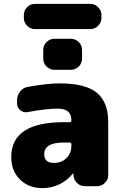

<svg xmlns="http://www.w3.org/2000/svg" viewBox="-20 -960 636 990"><path d="M348 -210V-216Q348 -225 339 -225H308Q208 -225 208 -165Q208 -120 258 -120Q297 -120 322.5 -144.5Q348 -169 348 -210ZM288 -530Q420 -530 479 -482Q538 -434 538 -330V-57Q538 -34 521 -17Q504 0 481 0H418Q394 0 377 -16.5Q360 -33 359 -57V-65Q359 -66 358 -66Q357 -66 356 -65Q292 10 198 10Q128 10 83 -34.5Q38 -79 38 -150Q38 -330 308 -330H339Q348 -330 348 -339V-340Q348 -400 278 -400Q218 -400 123 -382Q102 -378 85 -391.5Q68 -405 68 -427V-443Q68 -468 83.5 -488Q99 -508 123 -512Q222 -530 288 -530ZM260 -760H346Q369 -760 386 -743Q403 -726 403 -703V-657Q403 -634 386 -617Q369 -600 346 -600H260Q237 -600 220 -617Q203 -634 203 -657V-703Q203 -726 220 -743Q237 -760 260 -760ZM503 -867Q503 -844 486 -827Q469 -810 446 -810H160Q137 -810 120 -827Q103 -844 103 -867V-883Q103 -906 120 -923Q137 -940 160 -940H446Q469 -940 486 -923Q503 -906 503 -883Z"/></svg>

Font: Rounded Mplus 1c Black
Style: Regular
Weight: 900
Version: Version 1.059.20150529